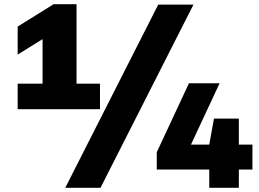

<svg xmlns="http://www.w3.org/2000/svg" viewBox="-20 -830 1237 918"><path d="M346 -430H458V-308H64.5V-430H183.5V-643L64.5 -569V-703L236.5 -810H346ZM292 68 736.5 -808H905L460.5 68ZM1187 -138.5V-19.5H1122V68H980.5V-19.5H729.5V-102L883.5 -432H1030L893 -138.5H980.5L1003 -263H1122V-138.5Z"/></svg>

Font: Encode Sans Expanded ExtraBold
Style: Regular
Weight: 800
Width: 7
Designer: Multiple Designers
Foundry: Impallari Type
Version: Version 2.000